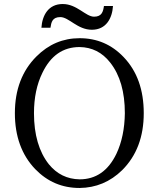

<svg xmlns="http://www.w3.org/2000/svg" viewBox="-20 -919 782 955"><path d="M437 -771C508 -771 538 -828 542 -889H497C493 -862 487 -836 448 -836C406 -836 363 -899 292 -899C220 -899 190 -842 186 -781H231C235 -808 240 -834 280 -834C323 -834 365 -771 437 -771ZM376 -729C293 -729 222 -699 161 -638C90 -567 54 -473 54 -356C54 -241 88 -148 155 -78C216 -15 289 16 376 16C457 15 528 -14 588 -73C659 -144 695 -238 695 -356C695 -472 662 -565 595 -635C535 -698 462 -729 376 -729ZM149 -356C149 -433 163 -500 191 -557C232 -642 293 -685 376 -685C437 -684 488 -659 528 -608C577 -546 601 -462 601 -356C600 -279 586 -211 559 -154C518 -69 457 -27 376 -27C314 -28 263 -53 223 -102C174 -164 149 -249 149 -356Z"/></svg>

Font: Noto Serif Tangut
Style: Regular
Weight: 400
Designer: YANG Xicheng
Foundry: Liu Zhao Studio
Version: Version 2.169